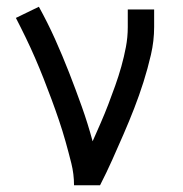

<svg xmlns="http://www.w3.org/2000/svg" viewBox="-20 -548 540 568"><path d="M199 0Q199 -33 191 -65Q183 -97 174 -129Q165 -161 154.5 -192Q144 -223 132.5 -254Q121 -285 109 -315.5Q97 -346 84 -376Q71 -406 56.5 -436Q42 -466 27 -495L95 -528Q121 -481 143 -432Q165 -383 184.5 -333Q204 -283 222 -232.5Q240 -182 254 -130Q266 -157 278 -184.5Q290 -212 300.5 -239.5Q311 -267 321 -295Q331 -323 339 -351.5Q347 -380 352.5 -409Q358 -438 358 -468V-520H436V-468Q436 -427 426.5 -386Q417 -345 404.5 -305.5Q392 -266 377 -227.5Q362 -189 345.5 -151Q329 -113 312 -75Q295 -37 276 0Z"/></svg>

Font: Iosevka www.saffi
Style: Regular
Weight: 400
Monospace: yes
Designer: Belleve Invis
Foundry: Belleve Invis
Version: Version 22.0.2; ttfautohint (v1.8.3)